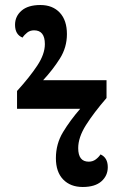

<svg xmlns="http://www.w3.org/2000/svg" viewBox="-20 -737 490 766"><path d="M310 9Q261 9 232 -21Q203 -51 203 -106Q203 -163 231.5 -210Q260 -257 300 -303H48V-374Q98 -429 128.5 -475Q159 -521 159 -561Q159 -616 116 -616Q100 -616 88.5 -607Q77 -598 70 -587Q40 -599 40 -638Q40 -672 66 -694.5Q92 -717 141 -717Q190 -717 218.5 -686.5Q247 -656 247 -601Q247 -548 219 -503.5Q191 -459 152 -417H405V-346Q354 -287 323 -238Q292 -189 292 -146Q292 -92 334 -92Q350 -92 362 -101Q374 -110 381 -121Q410 -108 410 -70Q410 -36 384.5 -13.5Q359 9 310 9Z"/></svg>

Font: Noto Serif ExtraCondensed ExtraBold
Style: Regular
Weight: 800
Width: 2
Designer: Monotype Design Team
Foundry: Monotype Imaging Inc.
Version: Version 2.013; ttfautohint (v1.8.4.7-5d5b)